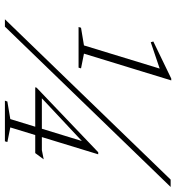

<svg xmlns="http://www.w3.org/2000/svg" viewBox="12 -730 718 782"><g transform="rotate(90 371.0 -339.0)"><path d="M165 -322 261.5 -637.5 271.5 -634.5 152 -594 149 -604.5 300 -677.5H307.5L198.5 -322L258.5 -310L255.5 -300H90L93 -310ZM58.5 0 711.5 -675H741.5L88.5 0ZM561.5 -337 588.5 -345.5 358.5 -130 361 -150.5H591.5L629 -158L603.5 -123.5H335.5L337 -129L600 -380H608.5L499 -22L558.5 -10L555.5 0H390L393.5 -10L465 -22Z"/></g></svg>

Font: Newsreader 24pt ExtraLight
Style: Italic
Weight: 250
Italic angle: -17°
Designer: Hugues Gentile
Foundry: Production Type
Version: Version 1.003